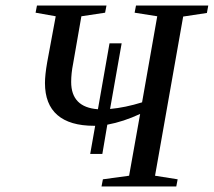

<svg xmlns="http://www.w3.org/2000/svg" viewBox="-20 -675 775 696"><path d="M735 -655 730 -628 644 -615 542 -38 624 -25 619 1H348L353 -25L448 -38L488 -262Q428 -234 369 -223L351 -117H307L325 -219H321Q233 -219 188 -258Q143 -297 143 -374Q143 -403 151 -449L182 -616L109 -629L114 -655H366L361 -629L275 -616L245 -444Q238 -409 238 -378Q238 -286 335 -279L377 -518H421L379 -280Q434 -285 495 -304L550 -616L468 -629L473 -655Z"/></svg>

Font: Libra Serif Modern
Style: Italic
Weight: 400
Italic angle: -12°
Designer: Stefan Peev, Context Ltd
Foundry: Stefan Peev, Context Ltd
Version: Version 1.000